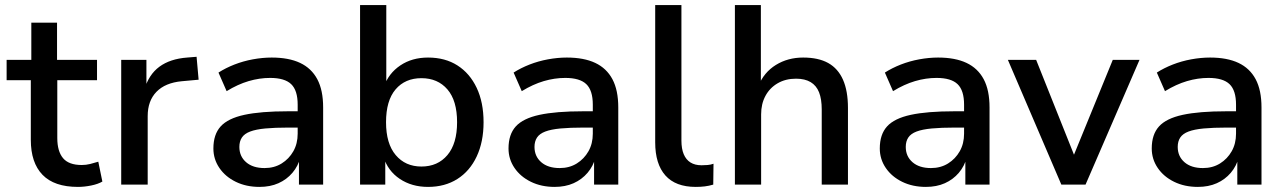

<svg xmlns="http://www.w3.org/2000/svg" viewBox="-20 -725 5045 754"><path d="M286 9Q193 9 147 -38.5Q101 -86 101 -176V-410H6V-490H103V-636H204V-490H361V-410H205V-183Q205 -131 227.5 -104Q250 -77 301 -77Q318 -77 334 -81Q350 -85 366 -90L382 -12Q365 -2 338 3.5Q311 9 286 9Z M456 0V-490H555V-373H547Q564 -432 606 -463Q648 -494 715 -499L752 -502L760 -412L694 -406Q629 -400 594.5 -364.5Q560 -329 560 -269V0Z M999 9Q947 9 906 -11Q865 -31 841.5 -65.5Q818 -100 818 -142Q818 -197 846.5 -228.5Q875 -260 939.5 -274Q1004 -288 1111 -288H1164V-224H1113Q1059 -224 1022 -220.5Q985 -217 962.5 -208.5Q940 -200 930 -185Q920 -170 920 -148Q920 -111 946.5 -88Q973 -65 1019 -65Q1057 -65 1086 -83Q1115 -101 1132 -131Q1149 -161 1149 -200V-314Q1149 -370 1123.5 -394.5Q1098 -419 1041 -419Q999 -419 956.5 -406.5Q914 -394 870 -367L838 -440Q866 -458 900.5 -471.5Q935 -485 973 -492Q1011 -499 1047 -499Q1114 -499 1158.5 -478Q1203 -457 1226 -414Q1249 -371 1249 -303V0H1154V-108H1160Q1151 -73 1128.5 -46.5Q1106 -20 1073.5 -5.5Q1041 9 999 9Z M1661 9Q1597 9 1550 -22.5Q1503 -54 1486 -109H1493V0H1394V-705H1497V-385H1488Q1506 -437 1552 -468Q1598 -499 1661 -499Q1728 -499 1776.5 -468Q1825 -437 1852 -380Q1879 -323 1879 -245Q1879 -168 1852 -110.5Q1825 -53 1776 -22Q1727 9 1661 9ZM1635 -71Q1699 -71 1737 -116Q1775 -161 1775 -245Q1775 -330 1737 -374Q1699 -418 1635 -418Q1571 -418 1533.5 -374Q1496 -330 1496 -245Q1496 -161 1534 -116Q1572 -71 1635 -71Z M2158 9Q2106 9 2065 -11Q2024 -31 2000.5 -65.5Q1977 -100 1977 -142Q1977 -197 2005.5 -228.5Q2034 -260 2098.5 -274Q2163 -288 2270 -288H2323V-224H2272Q2218 -224 2181 -220.5Q2144 -217 2121.5 -208.5Q2099 -200 2089 -185Q2079 -170 2079 -148Q2079 -111 2105.5 -88Q2132 -65 2178 -65Q2216 -65 2245 -83Q2274 -101 2291 -131Q2308 -161 2308 -200V-314Q2308 -370 2282.5 -394.5Q2257 -419 2200 -419Q2158 -419 2115.5 -406.5Q2073 -394 2029 -367L1997 -440Q2025 -458 2059.5 -471.5Q2094 -485 2132 -492Q2170 -499 2206 -499Q2273 -499 2317.5 -478Q2362 -457 2385 -414Q2408 -371 2408 -303V0H2313V-108H2319Q2310 -73 2287.5 -46.5Q2265 -20 2232.5 -5.5Q2200 9 2158 9Z M2712 9Q2633 9 2593 -36Q2553 -81 2553 -166V-705H2656V-173Q2656 -141 2665 -119.5Q2674 -98 2691.5 -87Q2709 -76 2735 -76Q2747 -76 2759 -77Q2771 -78 2782 -82L2781 0Q2764 5 2747.5 7Q2731 9 2712 9Z M2866 0V-705H2968V-387H2958Q2980 -441 3027 -470Q3074 -499 3134 -499Q3194 -499 3232.5 -477.5Q3271 -456 3290.5 -412Q3310 -368 3310 -301V0H3207V-295Q3207 -336 3196.5 -362.5Q3186 -389 3163.5 -402.5Q3141 -416 3106 -416Q3065 -416 3034 -398Q3003 -380 2986 -348.5Q2969 -317 2969 -276V0Z M3616 9Q3564 9 3523 -11Q3482 -31 3458.5 -65.5Q3435 -100 3435 -142Q3435 -197 3463.5 -228.5Q3492 -260 3556.5 -274Q3621 -288 3728 -288H3781V-224H3730Q3676 -224 3639 -220.5Q3602 -217 3579.5 -208.5Q3557 -200 3547 -185Q3537 -170 3537 -148Q3537 -111 3563.5 -88Q3590 -65 3636 -65Q3674 -65 3703 -83Q3732 -101 3749 -131Q3766 -161 3766 -200V-314Q3766 -370 3740.5 -394.5Q3715 -419 3658 -419Q3616 -419 3573.5 -406.5Q3531 -394 3487 -367L3455 -440Q3483 -458 3517.5 -471.5Q3552 -485 3590 -492Q3628 -499 3664 -499Q3731 -499 3775.5 -478Q3820 -457 3843 -414Q3866 -371 3866 -303V0H3771V-108H3777Q3768 -73 3745.5 -46.5Q3723 -20 3690.5 -5.5Q3658 9 3616 9Z M4148 0 3938 -490H4049L4209 -89H4186L4350 -490H4455L4243 0Z M4684 9Q4632 9 4591 -11Q4550 -31 4526.5 -65.5Q4503 -100 4503 -142Q4503 -197 4531.5 -228.5Q4560 -260 4624.5 -274Q4689 -288 4796 -288H4849V-224H4798Q4744 -224 4707 -220.5Q4670 -217 4647.5 -208.5Q4625 -200 4615 -185Q4605 -170 4605 -148Q4605 -111 4631.5 -88Q4658 -65 4704 -65Q4742 -65 4771 -83Q4800 -101 4817 -131Q4834 -161 4834 -200V-314Q4834 -370 4808.5 -394.5Q4783 -419 4726 -419Q4684 -419 4641.5 -406.5Q4599 -394 4555 -367L4523 -440Q4551 -458 4585.5 -471.5Q4620 -485 4658 -492Q4696 -499 4732 -499Q4799 -499 4843.5 -478Q4888 -457 4911 -414Q4934 -371 4934 -303V0H4839V-108H4845Q4836 -73 4813.5 -46.5Q4791 -20 4758.5 -5.5Q4726 9 4684 9Z"/></svg>

Font: Nunito Sans 11pt SemiBold
Style: Regular
Weight: 600
Version: Version 3.101;gftools[0.9.27]